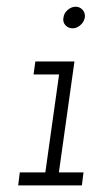

<svg xmlns="http://www.w3.org/2000/svg" viewBox="-20 -561 303 581"><path d="M39.9 -39.4 35 0H227.8L232.7 -39.4H158.2L205.3 -375H87L81.5 -335.6H158.8L117.2 -39.4ZM172 -507.8Q169.3 -494 178.1 -484.6Q186.9 -475.3 199.6 -475.3Q211.9 -475.3 222.9 -484.6Q233.9 -494 236.7 -507.8Q238.5 -521.7 230 -531.2Q221.4 -540.7 209.1 -540.7Q196.4 -540.7 185.1 -531.2Q173.8 -521.7 172 -507.8Z"/></svg>

Font: Josefin Slab Thin
Style: Italic
Weight: 100
Italic angle: -12°
Designer: Santiago Orozco
Foundry: Typemade
Version: Version 2.000